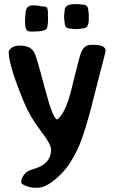

<svg xmlns="http://www.w3.org/2000/svg" viewBox="-20 -722 569 925"><path d="M100.6 -616.2V-630.4L101.1 -632.8L102.5 -651.9Q103 -654.3 103 -656.2Q103 -696.3 139.6 -696.3H147.5L149.4 -695.8L163.6 -694.8Q165.5 -694.3 167.5 -694.3L179.2 -691.4L190.4 -690.9Q209.5 -690.9 209.5 -674.8L210.9 -667.5V-646L211.4 -638.7V-620.1L210.9 -617.7V-613.3L208 -592.8Q208 -570.3 145 -570.3L136.7 -569.8H129.4Q123.5 -571.3 120.1 -571.3Q100.6 -571.3 100.6 -616.2ZM291.5 -671.9Q291.5 -702.1 340.3 -702.1H359.4L361.3 -701.7L375.5 -700.2Q377.4 -699.7 379.9 -699.7Q405.8 -699.7 405.8 -668Q406.7 -664.1 406.7 -661.6L407.2 -659.7V-655.3L407.7 -653.3V-627Q407.7 -608.4 400.9 -596.4Q394 -584.5 373 -584.5L369.1 -583.5L352.5 -582H337.4L335.4 -582.5L321.3 -584Q319.3 -584.5 317.4 -584.5Q291.5 -584.5 291.5 -613.8L291 -616.2L290.5 -618.2L289.1 -635.3V-650.9L289.6 -652.8L291 -668Q291.5 -670.4 291.5 -671.9ZM22 -471.7Q22 -480.5 35.6 -491.5Q49.3 -502.4 75.7 -502.4Q127.4 -502.4 145.5 -468.8Q155.8 -450.2 195.6 -298.3Q235.4 -146.5 255.9 -146.5Q285.6 -168.5 310.5 -242.2Q317.9 -263.2 340.6 -357.9Q363.3 -452.6 372.6 -473.6Q386.7 -505.9 419.4 -505.9H432.6Q488.8 -505.9 488.8 -476.6Q488.8 -472.2 467.5 -391.4Q446.3 -310.5 442.9 -296.4Q390.1 -78.6 353.5 -2.4Q316.9 73.7 275.4 115.2Q208 182.6 161.1 182.6H150.9Q120.1 182.6 90.8 167Q82 162.1 82 155.8Q82 131.8 105 109.4Q112.3 101.6 151.9 88.9Q226.1 64.5 226.1 -1.5Q226.1 -27.8 175.8 -92.5Q125.5 -157.2 95.2 -230.5Q22 -406.7 22 -471.7Z"/></svg>

Font: Averia Sans Libre
Style: Bold
Weight: 700
Version: Version 1.002